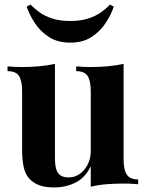

<svg xmlns="http://www.w3.org/2000/svg" viewBox="-20 -808 646 842"><path d="M522 -528V-109Q522 -64 536 -42.5Q550 -21 586 -21V0Q555 -3 524 -3Q482 -3 446 0Q410 3 378 11V-79Q354 -29 311.5 -7.5Q269 14 217 14Q175 14 149 3Q123 -8 108 -25Q91 -44 84 -75Q77 -106 77 -155V-408Q77 -453 63.5 -474.5Q50 -496 13 -496V-517Q45 -514 75 -514Q117 -514 153.5 -517.5Q190 -521 221 -528V-114Q221 -89 225.5 -70Q230 -51 243 -40.5Q256 -30 281 -30Q308 -30 329.5 -45Q351 -60 364.5 -86.5Q378 -113 378 -146V-408Q378 -453 364.5 -474.5Q351 -496 314 -496V-517Q346 -514 376 -514Q418 -514 454.5 -517.5Q491 -521 522 -528ZM462 -788 479 -779Q467 -743 443 -706.5Q419 -670 381 -645.5Q343 -621 288 -621Q233 -621 195 -645.5Q157 -670 133 -706.5Q109 -743 97 -779L114 -788Q129 -772 152 -755Q175 -738 208.5 -727Q242 -716 288 -716Q334 -716 367.5 -727Q401 -738 424.5 -755Q448 -772 462 -788Z"/></svg>

Font: Playfair Display
Style: Bold
Weight: 700
Designer: Claus Eggers Sørensen
Foundry: Claus Eggers Sørensen
Version: Version 1.203